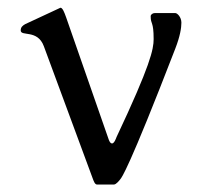

<svg xmlns="http://www.w3.org/2000/svg" viewBox="-20 -474 536 507"><path d="M225.1 -2C227.1 3.4 230.5 13.2 235.8 13.2H281.2C286.6 13.2 294.9 2.9 297.9 -1C301.3 -5.4 318.8 -24.4 442.9 -345.7C455.6 -378.4 459 -400.4 459 -414.1C459 -428.7 448.2 -439.5 442.9 -439.5H388.7C383.8 -439.5 377.9 -436 377.9 -431.2C377.9 -408.2 385.7 -418.9 385.7 -370.6C385.7 -344.2 377.4 -302.2 287.6 -111.8C286.6 -108.9 281.7 -95.2 275.9 -95.2C270.5 -95.2 267.6 -104 266.6 -106.9L154.8 -427.7C149.4 -442.9 145 -453.6 139.6 -453.6L46.4 -410.2C39.6 -406.2 34.7 -402.3 34.7 -393.6C34.7 -377 79.1 -397 95.7 -352.1Z"/></svg>

Font: Cardo
Style: Italic
Weight: 400
Designer: David J. Perry
Foundry: David J. Perry
Version: Version 0.99